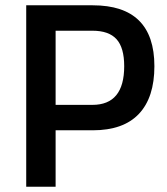

<svg xmlns="http://www.w3.org/2000/svg" viewBox="-20 -705 631 725"><path d="M330 -213H190V0H79V-685H330Q563 -685 563 -455Q563 -337 504.5 -275Q446 -213 330 -213ZM190 -309H329Q449 -309 449 -455Q449 -525 420 -557Q391 -589 329 -589H190Z"/></svg>

Font: Titillium Web[RUS by Daymarius]
Style: Regular
Weight: 600
Designer: Cyrillization by Daymarius
Foundry: Cyrillization by Daymarius
Version: Version 1.002 September 11, 2018